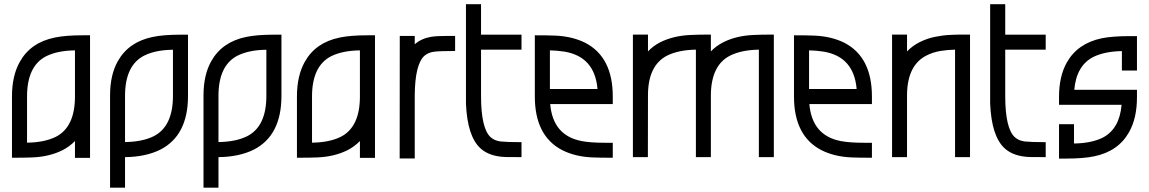

<svg xmlns="http://www.w3.org/2000/svg" viewBox="-20 -746 5434 908"><path d="M405.8 0.5H334.5V-79.1Q309.1 -52.7 275.4 -35.6Q213.9 -4.9 133.3 -1.5Q99.1 0 36.6 0V-289.6Q36.6 -387.7 73.7 -453.6Q124.5 -544.9 238.8 -568.4Q289.6 -579.1 370.1 -579.1H405.8ZM107.9 -71.3Q189.5 -72.3 243.2 -98.6Q334.5 -144.5 334.5 -289.6V-507.8Q252.9 -506.8 199.2 -480.5Q107.9 -434.6 107.9 -289.6Z M571.3 141.6H500.5V-294.9Q500.5 -391.6 537.1 -456.5Q588.4 -547.9 702.1 -571.3Q752.9 -582 833.5 -582H869.1V-292.5Q869.1 -105.5 738.8 -38.6Q668.9 -3.9 571.3 -2.9ZM571.3 -74.2Q652.8 -75.2 706.5 -101.6Q797.9 -147.5 797.9 -292.5V-510.7Q716.3 -509.8 662.6 -483.4Q571.3 -437.5 571.3 -292.5Z M1013.2 141.6H942.4V-294.9Q942.4 -391.6 979 -456.5Q1030.3 -547.9 1144 -571.3Q1194.8 -582 1275.4 -582H1311V-292.5Q1311 -105.5 1180.7 -38.6Q1110.8 -3.9 1013.2 -2.9ZM1013.2 -74.2Q1094.7 -75.2 1148.4 -101.6Q1239.7 -147.5 1239.7 -292.5V-510.7Q1158.2 -509.8 1104.5 -483.4Q1013.2 -437.5 1013.2 -292.5Z M1753.4 0.5H1682.1V-79.1Q1656.7 -52.7 1623 -35.6Q1561.5 -4.9 1481 -1.5Q1446.8 0 1384.3 0V-289.6Q1384.3 -387.7 1421.4 -453.6Q1472.2 -544.9 1586.4 -568.4Q1637.2 -579.1 1717.8 -579.1H1753.4ZM1455.6 -71.3Q1537.1 -72.3 1590.8 -98.6Q1682.1 -144.5 1682.1 -289.6V-507.8Q1600.6 -506.8 1546.9 -480.5Q1455.6 -434.6 1455.6 -289.6Z M1941.4 3.4H1870.1L1870.6 -576.2H1941.4V-536.6Q1971.7 -563.5 2018.1 -571.8Q2045.4 -576.2 2097.2 -576.2H2132.3V-504.9Q2063 -504.9 2034.7 -501.7Q2006.3 -498.5 1987.3 -482.4Q1942.9 -442.4 1941.4 -297.4Z M2446.3 -2.9Q2391.1 -2.9 2371.1 -3.4Q2294.9 -5.9 2252.9 -43.9Q2189.9 -100.6 2183.6 -256.8V-726.1H2254.9V-582H2446.3V-511.2H2254.9V-292.5Q2254.9 -137.7 2300.8 -96.7Q2319.8 -80.1 2348.1 -76.9Q2376.5 -73.7 2446.3 -73.7Z M2877.9 0Q2815.9 0 2781.7 -1.5Q2700.7 -4.9 2639.6 -35.6Q2509.3 -102.5 2509.3 -289.6V-579.1Q2571.3 -579.1 2605.5 -577.6Q2686.5 -574.2 2748 -543.5Q2877.9 -476.1 2877.9 -289.6V-253.9H2582Q2594.7 -105.5 2729.5 -79.1Q2771 -70.8 2842.8 -70.8H2877.9ZM2805.7 -325.2Q2792.5 -478.5 2648.4 -502Q2613.3 -507.3 2580.6 -507.8V-325.2Z M3639.6 -2.9H3568.8V-511.2Q3487.3 -509.8 3433.6 -483.4Q3341.8 -437.5 3341.8 -292.5V-2.9H3271V-511.2Q3189.5 -509.8 3135.7 -483.4Q3045.9 -438 3044.4 -299.8L3043.9 -2.9H2973.1V-582.5H3044.4V-502.9Q3069.3 -529.3 3103 -546.4Q3164.6 -577.1 3245.6 -580.6Q3279.8 -582.5 3341.8 -582.5V-502.9Q3367.2 -529.3 3400.9 -546.4Q3462.4 -577.1 3543.5 -580.6Q3577.6 -582.5 3639.6 -582.5Z M4103.5 0Q4041.5 0 4007.3 -1.5Q3926.3 -4.9 3865.2 -35.6Q3734.9 -102.5 3734.9 -289.6V-579.1Q3796.9 -579.1 3831.1 -577.6Q3912.1 -574.2 3973.6 -543.5Q4103.5 -476.1 4103.5 -289.6V-253.9H3807.6Q3820.3 -105.5 3955.1 -79.1Q3996.6 -70.8 4068.4 -70.8H4103.5ZM4031.2 -325.2Q4018.1 -478.5 3874 -502Q3838.9 -507.3 3806.2 -507.8V-325.2Z M4531.7 -582.5H4567.4V-2.9H4496.6V-511.2Q4463.4 -510.7 4428.2 -505.1Q4393.1 -499.5 4361.3 -483.4Q4271.5 -438 4269.5 -299.8V-2.9H4198.7V-582.5H4269.5V-502.9Q4294.9 -529.3 4328.6 -546.4Q4363.8 -564 4400.4 -571.5Q4437 -579.1 4471.2 -580.8Q4505.4 -582.5 4531.7 -582.5Z M4925.3 -2.9Q4870.1 -2.9 4850.1 -3.4Q4773.9 -5.9 4731.9 -43.9Q4668.9 -100.6 4662.6 -256.8V-726.1H4733.9V-582H4925.3V-511.2H4733.9V-292.5Q4733.9 -137.7 4779.8 -96.7Q4798.8 -80.1 4827.1 -76.9Q4855.5 -73.7 4925.3 -73.7Z M5023.4 3.9H4988.3V-158.7H5059.1V-67.4Q5140.6 -68.4 5194.3 -94.7Q5274.4 -135.7 5284.2 -250.5H4988.3V-288.1Q4988.3 -384.8 5024.9 -450.2Q5076.2 -541 5189.9 -564.9Q5240.7 -575.2 5321.3 -575.2H5356.9V-412.6H5285.6V-504.4Q5204.1 -502.9 5150.4 -476.6Q5070.3 -435.5 5060.5 -321.3H5356.9V-285.6Q5356.9 -187.5 5319.8 -121.6Q5269 -30.3 5154.8 -6.8Q5104 3.9 5023.4 3.9Z"/></svg>

Font: Greenwashing Machine
Style: Regular
Weight: 400
Designer: Tup Wanders
Foundry: Free font, DO NOT SELL
Version: Version 1.00;August 10, 2023;FontCreator 11.5.0.2430 64-bit